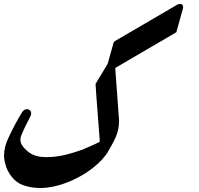

<svg xmlns="http://www.w3.org/2000/svg" viewBox="-26 -938 991 957"><path d="M471.7 -231.4Q470.7 -230.5 470.7 -236.8V-242.2Q468.3 -274.9 465.6 -310.1Q462.9 -345.2 460.2 -380.6Q457.5 -416 454.8 -451.2Q452.1 -486.3 450.2 -519.5L510.7 -620.1L540 -725.1Q540.5 -726.6 542.5 -729Q544.4 -731.4 545.4 -732.4L858.9 -915.5Q862.3 -917 865.5 -917.7Q868.7 -918.5 871.1 -918.5Q886.7 -918.5 886.7 -902.3Q886.7 -900.9 886.7 -898.9Q886.7 -897 885.7 -894.5V-895L853 -777.3Q811 -752.4 767.3 -727.1Q723.6 -701.7 681.6 -677.2L548.3 -599.1L566.9 -345.2V-346.2Q567.4 -343.8 567.4 -340.6Q567.4 -337.4 567.4 -334Q567.4 -293 550.8 -254.4Q541.5 -233.9 530.5 -213.9Q519.5 -193.8 508.3 -175.3Q470.7 -120.1 398.4 -73.7Q326.2 -28.8 250 -10.3Q211.4 -1 174.3 -1Q137.7 -1 104 -10.3H104.5Q69.3 -19 44.4 -43.5Q19.5 -67.9 5.4 -104Q3.4 -109.9 1.5 -117.2Q-0.5 -124.5 -2.2 -132.3Q-3.9 -140.1 -4.9 -147.7Q-5.9 -155.3 -5.9 -161.6Q-5.9 -184.1 -0.2 -206.5Q5.4 -229 16.6 -252.4V-252Q34.2 -290 51.3 -321.8Q68.4 -353.5 85 -379.9Q95.2 -393.6 107.4 -393.6Q109.9 -393.6 112.1 -393.6Q114.3 -393.6 115.2 -393.1Q129.4 -386.7 129.4 -372.6Q129.4 -366.2 125 -356.9Q111.3 -331.5 99.6 -307.1Q87.9 -282.7 78.6 -259.3Q75.7 -250.5 75.7 -241.2Q75.7 -212.4 115.2 -181.2Q145.5 -156.7 193.8 -155.3Q197.3 -154.8 199.5 -154.8Q201.7 -154.8 204.1 -154.8Q226.1 -154.8 248 -157.2Q270 -159.7 292.5 -164.6Q344.7 -176.8 393.6 -195.8H393.1Q442.9 -216.3 473.6 -232.4Z"/></svg>

Font: Aref Ruqaa
Style: Bold
Weight: 700
Designer: Abdullah Aref
Version: Version 1.002